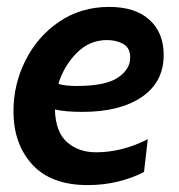

<svg xmlns="http://www.w3.org/2000/svg" viewBox="-20 -526 519 556"><path d="M19 -204Q19 -282 54 -351.5Q89 -421 152 -463.5Q215 -506 296 -506Q372 -506 413 -468.5Q454 -431 454 -367Q454 -288 390.5 -245Q327 -202 219 -202Q169 -202 139 -209Q141 -143 174.5 -114Q208 -85 258 -85Q334 -85 408 -123L397 -28Q365 -11 323 -0.5Q281 10 234 10Q128 10 73.5 -49.5Q19 -109 19 -204ZM357 -359Q357 -388 336.5 -399Q316 -410 290 -410Q239 -410 202 -372.5Q165 -335 149 -283Q169 -277 202 -277Q285 -277 321 -301Q357 -325 357 -359Z"/></svg>

Font: Cabin SemiBold
Style: Italic
Weight: 600
Italic angle: -7°
Designer: Pablo Impallari
Foundry: Pablo Impallari. http://www.impallari.com Igino Marini. http://www.ikern.com
Version: Version 2.200